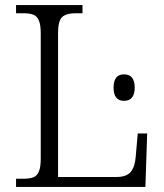

<svg xmlns="http://www.w3.org/2000/svg" viewBox="-20 -734 645 754"><path d="M43 -32H70Q96 -32 110.5 -37.5Q125 -43 132.5 -60Q140 -77 140 -111V-603Q140 -637 132.5 -654Q125 -671 110.5 -676.5Q96 -682 70 -682H43V-714H304V-682H278Q240 -682 224 -667Q208 -652 208 -605V-39H438Q477 -39 493.5 -59Q510 -79 513 -119L521 -210H558L551 0H43ZM426 -390Q426 -442 467 -442Q509 -442 509 -390Q509 -338 467 -338Q426 -338 426 -390Z"/></svg>

Font: Noto Serif Light
Style: Regular
Weight: 300
Designer: Monotype Design Team
Foundry: Monotype Imaging Inc.
Version: Version 1.001